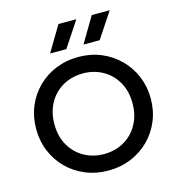

<svg xmlns="http://www.w3.org/2000/svg" viewBox="-135 -1060 1101 1192"><g transform="rotate(-15 416.0 -464.0)"><path d="M416 15Q337 15 269.8 -12.8Q202.5 -40.5 152.8 -90Q103 -139.5 75.2 -206Q47.5 -272.5 47.5 -350Q47.5 -428 75.2 -494.5Q103 -561 152.8 -610.5Q202.5 -660 269.8 -687.5Q337 -715 416 -715Q494.5 -715 561.5 -687Q628.5 -659 678.5 -609Q728.5 -559 756.2 -492.8Q784 -426.5 784 -350Q784 -272.5 756.2 -206Q728.5 -139.5 678.5 -90Q628.5 -40.5 561.5 -12.8Q494.5 15 416 15ZM416 -91Q469 -91 514.8 -109.2Q560.5 -127.5 594.5 -161.8Q628.5 -196 647.8 -243.8Q667 -291.5 667 -350Q667 -428.5 633.8 -486.8Q600.5 -545 543.5 -577Q486.5 -609 416 -609Q363 -609 317.2 -590.8Q271.5 -572.5 237.2 -538.5Q203 -504.5 183.8 -456.8Q164.5 -409 164.5 -350Q164.5 -271.5 198 -213.2Q231.5 -155 288.2 -123Q345 -91 416 -91ZM467 -781 564 -944.5H679.5L571 -781ZM252.5 -781 350 -944.5H465L357 -781Z"/></g></svg>

Font: Geologica Cursive
Style: Regular
Weight: 400
Designer: Sindre Bremnes, Frode Helland
Foundry: Monokrom Skriftforlag AS
Version: Version 1.010;gftools[0.9.28]